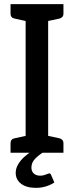

<svg xmlns="http://www.w3.org/2000/svg" viewBox="-20 -739 357 929"><path d="M104 0V-719H213V0ZM31 0V-46Q31 -56 36 -62Q41 -68 51 -70L120 -85L132 0ZM185 0 197 -85 267 -70Q276 -68 281.5 -62Q287 -56 287 -46V0ZM132 -719 120 -634 51 -649Q41 -651 36 -657Q31 -663 31 -673V-719ZM287 -719V-673Q287 -663 281.5 -657Q276 -651 267 -649L197 -634L185 -719ZM217 100Q225 100 227 107L243 144Q227 155 203.5 162.5Q180 170 154 170Q108 170 82 150Q56 130 56 97Q56 77 67 57.5Q78 38 96.5 21Q115 4 137 -9L189 -2Q169 10 150.5 28.5Q132 47 132 72Q132 90 143.5 100.5Q155 111 174 111Q184 111 193 108.5Q202 106 208.5 103Q215 100 217 100Z"/></svg>

Font: Aleo Medium
Style: Regular
Weight: 500
Designer: Alessio Laiso
Foundry: Alessio Laiso
Version: Version 2.001;gftools[0.9.29]